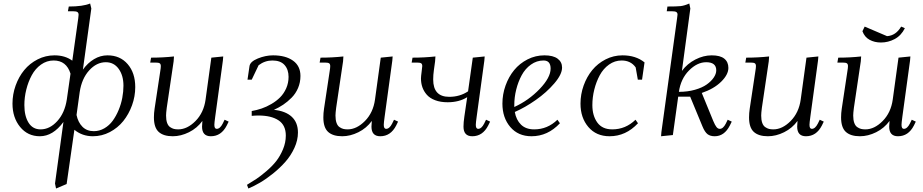

<svg xmlns="http://www.w3.org/2000/svg" viewBox="-20 -766 5233 1089"><path d="M50.8 -178.2Q50.8 -231 68.6 -280.8Q86.4 -330.6 117.4 -368.4Q148.4 -406.2 193.4 -429.2Q238.3 -452.1 289.1 -452.1Q349.1 -452.1 390.1 -421.9L423.8 -662.1Q425.8 -675.8 425.8 -682.1Q425.8 -693.4 418.9 -697.8Q412.1 -702.1 395 -702.1H365.2L370.1 -729Q450.2 -729 491.2 -746.1L498 -717.8L450.2 -371.1Q477.1 -408.7 513.2 -430.4Q549.3 -452.1 589.8 -452.1Q661.1 -452.1 704.1 -402.3Q747.1 -352.5 747.1 -272Q747.1 -219.2 728.8 -168.7Q710.4 -118.2 679.2 -79.3Q647.9 -40.5 602.8 -16.8Q557.6 6.8 506.8 6.8Q446.8 6.8 401.9 -29.8L357.9 277.8L297.9 303.2L292 274.9L339.8 -74.2Q280.3 6.8 206.1 6.8Q137.2 6.8 94 -46.1Q50.8 -99.1 50.8 -178.2ZM118.2 -169.9Q118.2 -108.4 141.8 -70.3Q165.5 -32.2 210 -32.2Q262.2 -32.2 304.7 -78.9Q347.2 -125.5 358.9 -201.2L379.9 -348.1Q356.9 -422.9 284.2 -422.9Q245.1 -422.9 212.6 -399.7Q180.2 -376.5 160.2 -339.4Q140.1 -302.2 129.2 -258.3Q118.2 -214.4 118.2 -169.9ZM414.1 -113.8Q422.9 -71.8 447.8 -46.9Q472.7 -22 512.2 -22Q543.9 -22 572 -38.3Q600.1 -54.7 619.4 -81.3Q638.7 -107.9 652.8 -141.8Q667 -175.8 673.6 -211.2Q680.2 -246.6 680.2 -279.8Q680.2 -337.9 653.1 -375.5Q626 -413.1 580.1 -413.1Q527.8 -413.1 485.6 -366.5Q443.4 -319.8 432.1 -244.1Z M832 -411.1 836.9 -439Q903.8 -439 966.8 -445.8L964.8 -418L925.8 -154.8Q921.9 -124.5 921.9 -110.8Q921.9 -85.9 927.7 -69.3Q933.6 -52.7 944.6 -45.2Q955.6 -37.6 966.1 -34.9Q976.6 -32.2 990.7 -32.2Q1042 -32.2 1088.9 -79.6Q1135.7 -127 1146 -201.2L1178.7 -439L1246.1 -445.8L1244.1 -421.9L1200.7 -104Q1195.8 -68.8 1195.8 -58.1Q1195.8 -35.2 1209 -35.2Q1228 -35.2 1243.2 -64.9L1253.9 -86.9L1276.9 -76.2L1266.1 -54.2Q1234.9 6.8 1175.8 6.8Q1126 6.8 1126 -47.9Q1126 -60.5 1127.9 -80.1Q1098.1 -39.1 1052 -16.1Q1005.9 6.8 960 6.8Q907.2 6.8 880.1 -17.8Q853 -42.5 853 -100.1Q853 -124.5 856.9 -149.9L889.2 -363.8Q892.1 -380.9 892.1 -391.1Q892.1 -402.8 885.7 -407Q879.4 -411.1 861.8 -411.1Z M1380.9 282.2Q1410.2 264.6 1434.1 248.8Q1458 232.9 1491.2 204.6Q1524.4 176.3 1546.6 147.9Q1568.8 119.6 1585 81.1Q1601.1 42.5 1601.1 2.9Q1601.1 -56.2 1559.8 -83.5Q1518.6 -110.8 1445.8 -110.8Q1427.2 -110.8 1407.7 -108.9V-136.2Q1436 -141.1 1463.6 -150.4Q1491.2 -159.7 1519.5 -176.3Q1547.9 -192.9 1568.8 -213.9Q1589.8 -234.9 1603.3 -265.1Q1616.7 -295.4 1616.7 -330.1Q1616.7 -371.6 1594 -397.2Q1571.3 -422.9 1524.9 -422.9Q1482.4 -422.9 1446.8 -396L1407.7 -314H1383.8L1395 -390.1Q1398.4 -416.5 1442.4 -434.3Q1486.3 -452.1 1528.8 -452.1Q1599.6 -452.1 1641.8 -422.1Q1684.1 -392.1 1684.1 -335Q1684.1 -298.8 1670.7 -267.1Q1657.2 -235.4 1634.3 -212.2Q1611.3 -189 1586.7 -172.4Q1562 -155.8 1533.7 -143.1Q1600.1 -136.2 1635 -103.5Q1669.9 -70.8 1669.9 -14.2Q1669.9 29.3 1649.7 73.2Q1629.4 117.2 1598.4 152.1Q1567.4 187 1528.6 218.3Q1489.7 249.5 1454.6 270Q1419.4 290.5 1388.7 303.2Z M1793 -411.1 1797.9 -439Q1864.7 -439 1927.7 -445.8L1925.8 -418L1886.7 -154.8Q1882.8 -124.5 1882.8 -110.8Q1882.8 -85.9 1888.7 -69.3Q1894.5 -52.7 1905.5 -45.2Q1916.5 -37.6 1927 -34.9Q1937.5 -32.2 1951.7 -32.2Q2002.9 -32.2 2049.8 -79.6Q2096.7 -127 2106.9 -201.2L2139.6 -439L2207 -445.8L2205.1 -421.9L2161.6 -104Q2156.7 -68.8 2156.7 -58.1Q2156.7 -35.2 2169.9 -35.2Q2189 -35.2 2204.1 -64.9L2214.8 -86.9L2237.8 -76.2L2227.1 -54.2Q2195.8 6.8 2136.7 6.8Q2086.9 6.8 2086.9 -47.9Q2086.9 -60.5 2088.9 -80.1Q2059.1 -39.1 2012.9 -16.1Q1966.8 6.8 1920.9 6.8Q1868.2 6.8 1841.1 -17.8Q1814 -42.5 1814 -100.1Q1814 -124.5 1817.9 -149.9L1850.1 -363.8Q1853 -380.9 1853 -391.1Q1853 -402.8 1846.7 -407Q1840.3 -411.1 1822.8 -411.1Z M2314.9 -411.1 2319.8 -439Q2386.7 -439 2449.7 -445.8L2447.8 -418L2440.9 -368.2Q2437 -341.3 2437 -314.9Q2437 -216.8 2527.8 -216.8Q2588.4 -216.8 2634.8 -248L2661.6 -439L2729 -445.8L2727.1 -421.9L2683.6 -104Q2678.7 -68.8 2678.7 -58.1Q2678.7 -35.2 2691.9 -35.2Q2710.9 -35.2 2726.1 -64.9L2736.8 -86.9L2759.8 -76.2L2749 -54.2Q2717.8 6.8 2658.7 6.8Q2608.9 6.8 2608.9 -47.9Q2608.9 -71.8 2613.8 -105L2629.9 -214.8Q2584 -186 2519 -186Q2478.5 -186 2448.2 -197.5Q2418 -209 2400.9 -228.5Q2383.8 -248 2375.7 -271.2Q2367.7 -294.4 2367.7 -320.8Q2367.7 -332.5 2371.3 -358.4Q2375 -384.3 2375 -391.1Q2375 -402.8 2368.7 -407Q2362.3 -411.1 2344.7 -411.1Z M2829.6 -178.2Q2829.6 -231 2847.4 -280.8Q2865.2 -330.6 2896.2 -368.4Q2927.2 -406.2 2972.2 -429.2Q3017.1 -452.1 3067.9 -452.1Q3117.2 -452.1 3142.6 -433.3Q3168 -414.6 3168 -382.8Q3168 -344.2 3124 -293Q3080.1 -241.7 3019 -199Q2958 -156.2 2899.9 -130.9Q2907.7 -85.9 2935.1 -59.1Q2962.4 -32.2 3009.8 -32.2Q3085.4 -32.2 3141.6 -86.9L3155.8 -66.9Q3086.9 6.8 2994.6 6.8Q2918.9 6.8 2874.3 -45.7Q2829.6 -98.1 2829.6 -178.2ZM2897 -159.2Q2978.5 -196.3 3040.8 -261.2Q3103 -326.2 3103 -377Q3103 -422.9 3063 -422.9Q3023.9 -422.9 2991.5 -399.7Q2959 -376.5 2939 -339.4Q2918.9 -302.2 2908 -258.3Q2897 -214.4 2897 -169.9Z M3272.5 -178.2Q3272.5 -231 3290.3 -280.8Q3308.1 -330.6 3339.1 -368.4Q3370.1 -406.2 3415 -429.2Q3460 -452.1 3510.7 -452.1Q3586.4 -452.1 3635.7 -412.1L3621.6 -314H3597.7L3585.4 -383.8Q3557.6 -422.9 3505.9 -422.9Q3466.8 -422.9 3434.3 -399.7Q3401.9 -376.5 3381.8 -339.4Q3361.8 -302.2 3350.8 -258.3Q3339.8 -214.4 3339.8 -169.9Q3339.8 -109.9 3367.9 -71Q3396 -32.2 3452.6 -32.2Q3528.3 -32.2 3584.5 -86.9L3598.6 -66.9Q3529.8 6.8 3437.5 6.8Q3361.8 6.8 3317.1 -45.7Q3272.5 -98.1 3272.5 -178.2Z M3729.5 6.8 3731.4 -17.1 3820.3 -662.1Q3822.8 -681.6 3822.8 -683.1Q3822.8 -693.4 3815.9 -697.8Q3809.1 -702.1 3791.5 -702.1H3761.7L3765.6 -729Q3818.8 -729 3840.6 -731.4Q3862.3 -733.9 3889.6 -746.1L3895.5 -717.8L3847.7 -363.8Q3877.9 -404.8 3924.1 -428.5Q3970.2 -452.1 4016.6 -452.1Q4064.9 -452.1 4088.1 -433.3Q4111.3 -414.6 4111.3 -380.9Q4111.3 -342.8 4070.3 -302.5Q4029.3 -262.2 3960.4 -238.8L4025.4 -80.1Q4035.6 -55.7 4043.9 -45.4Q4052.2 -35.2 4062.5 -35.2Q4081.5 -35.2 4096.7 -64.9L4107.4 -86.9L4130.4 -76.2L4119.6 -54.2Q4088.4 6.8 4033.7 6.8Q4008.3 6.8 3992.9 -5.1Q3977.5 -17.1 3964.4 -48.8L3894.5 -217.8H3826.7L3796.4 0ZM3830.6 -245.1Q3879.9 -245.1 3921.4 -256.8Q3962.9 -268.6 3988.5 -286.9Q4014.2 -305.2 4028.3 -326.2Q4042.5 -347.2 4042.5 -367.2Q4042.5 -413.1 3985.4 -413.1Q3934.6 -413.1 3887.9 -366.2Q3841.3 -319.3 3830.6 -245.1Z M4207.5 -411.1 4212.4 -439Q4279.3 -439 4342.3 -445.8L4340.3 -418L4301.3 -154.8Q4297.4 -124.5 4297.4 -110.8Q4297.4 -85.9 4303.2 -69.3Q4309.1 -52.7 4320.1 -45.2Q4331.1 -37.6 4341.6 -34.9Q4352.1 -32.2 4366.2 -32.2Q4417.5 -32.2 4464.4 -79.6Q4511.2 -127 4521.5 -201.2L4554.2 -439L4621.6 -445.8L4619.6 -421.9L4576.2 -104Q4571.3 -68.8 4571.3 -58.1Q4571.3 -35.2 4584.5 -35.2Q4603.5 -35.2 4618.7 -64.9L4629.4 -86.9L4652.3 -76.2L4641.6 -54.2Q4610.4 6.8 4551.3 6.8Q4501.5 6.8 4501.5 -47.9Q4501.5 -60.5 4503.4 -80.1Q4473.6 -39.1 4427.5 -16.1Q4381.3 6.8 4335.4 6.8Q4282.7 6.8 4255.6 -17.8Q4228.5 -42.5 4228.5 -100.1Q4228.5 -124.5 4232.4 -149.9L4264.6 -363.8Q4267.6 -380.9 4267.6 -391.1Q4267.6 -402.8 4261.2 -407Q4254.9 -411.1 4237.3 -411.1Z M4729.5 -411.1 4734.4 -439Q4801.3 -439 4864.3 -445.8L4862.3 -418L4823.2 -154.8Q4819.3 -124.5 4819.3 -110.8Q4819.3 -85.9 4825.2 -69.3Q4831.1 -52.7 4842 -45.2Q4853 -37.6 4863.5 -34.9Q4874 -32.2 4888.2 -32.2Q4939.5 -32.2 4986.3 -79.6Q5033.2 -127 5043.5 -201.2L5076.2 -439L5143.6 -445.8L5141.6 -421.9L5098.1 -104Q5093.3 -68.8 5093.3 -58.1Q5093.3 -35.2 5106.4 -35.2Q5125.5 -35.2 5140.6 -64.9L5151.4 -86.9L5174.3 -76.2L5163.6 -54.2Q5132.3 6.8 5073.2 6.8Q5023.4 6.8 5023.4 -47.9Q5023.4 -60.5 5025.4 -80.1Q4995.6 -39.1 4949.5 -16.1Q4903.3 6.8 4857.4 6.8Q4804.7 6.8 4777.6 -17.8Q4750.5 -42.5 4750.5 -100.1Q4750.5 -124.5 4754.4 -149.9L4786.6 -363.8Q4789.6 -380.9 4789.6 -391.1Q4789.6 -402.8 4783.2 -407Q4776.9 -411.1 4759.3 -411.1ZM4871.6 -588.9 4884.3 -615.2 5011.2 -561Q5061 -564 5091.3 -615.2L5112.3 -606Q5091.3 -564 5054.4 -544.4Q5017.6 -524.9 4976.6 -524.9Q4940.4 -524.9 4912.1 -540.3Q4883.8 -555.7 4871.6 -588.9Z"/></svg>

Font: Dihjauti S
Style: Italic
Weight: 400
Italic angle: -9°
Designer: T. Christopher White
Version: Version 3.0.0